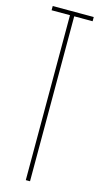

<svg xmlns="http://www.w3.org/2000/svg" viewBox="-124 -839 463 877"><g transform="rotate(15 107.0 -400.0)"><path d="M97 0V-780H10V-800H204V-780H117V0Z"/></g></svg>

Font: Big Shoulders Display SC Thin
Style: Regular
Weight: 100
Designer: Patric King
Foundry: XO Type Co
Version: Version 2.002